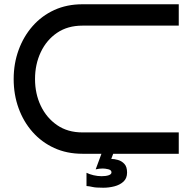

<svg xmlns="http://www.w3.org/2000/svg" viewBox="-20 -720 894 899"><path d="M817 0H510L501 24Q515 24 532.5 29Q550 34 562.5 47.5Q575 61 575 88Q575 115 558 130.5Q541 146 515.5 152.5Q490 159 464 159Q428 159 413.5 155.5Q399 152 385 151V89Q399 96 418 100.5Q437 105 456 105Q476 105 489 100.5Q502 96 502 87Q502 76 487 72.5Q472 69 461 69Q453 69 444.5 70Q436 71 428 73L455 0H366Q293 0 234 -27Q175 -54 132.5 -102Q90 -150 67 -213.5Q44 -277 44 -350Q44 -422 67 -485.5Q90 -549 132.5 -597.5Q175 -646 234 -673Q293 -700 366 -700H817V-600H366Q297 -600 247.5 -566.5Q198 -533 171 -476Q144 -419 144 -350Q144 -281 171 -224.5Q198 -168 247.5 -134Q297 -100 366 -100H817Z"/></svg>

Font: Bruno Ace
Style: Regular
Weight: 400
Version: Version 1.100; ttfautohint (v1.8.4.7-5d5b);gftools[0.9.27]